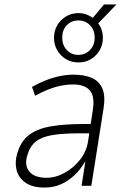

<svg xmlns="http://www.w3.org/2000/svg" viewBox="-20 -836 559 864"><path d="M180 8Q126 8 94.5 -14Q63 -36 54.5 -71.5Q46 -107 57 -143Q72 -198 108.5 -227Q145 -256 206.5 -267Q268 -278 357 -278H399L392 -236H336Q263 -236 215 -228Q167 -220 140.5 -198.5Q114 -177 103 -137Q89 -92 112 -64Q135 -36 189 -36Q231 -36 271.5 -58.5Q312 -81 341.5 -119Q371 -157 377 -205L397 -336Q408 -402 384.5 -429Q361 -456 308 -456Q271 -456 230 -444.5Q189 -433 138 -405L124 -445Q156 -463 188.5 -475.5Q221 -488 252 -494Q283 -500 311 -500Q360 -500 393 -485.5Q426 -471 440.5 -438Q455 -405 446 -348L391 0H347L364 -109H363Q343 -74 315 -47.5Q287 -21 253.5 -6.5Q220 8 180 8ZM333 -555Q301 -555 276.5 -570Q252 -585 237.5 -610Q223 -635 223 -666Q223 -697 237.5 -722Q252 -747 277 -762Q302 -777 333 -777Q353 -777 368.5 -771Q384 -765 398 -756L448 -816H504L422 -731Q432 -718 437.5 -701.5Q443 -685 443 -666Q443 -635 428.5 -610Q414 -585 389.5 -570Q365 -555 333 -555ZM333 -589Q364 -589 385 -611Q406 -633 406 -666Q406 -701 385 -722.5Q364 -744 333 -744Q301 -744 280.5 -722.5Q260 -701 260 -667Q260 -633 280.5 -611Q301 -589 333 -589Z"/></svg>

Font: Nunito Sans 7pt Condensed ExtraLight
Style: Italic
Weight: 250
Width: 3
Italic angle: -9°
Designer: Vernon Adams
Foundry: Vernon Adams
Version: Version 3.101;gftools[0.9.27]